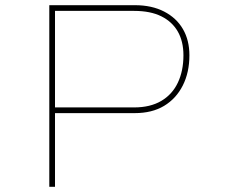

<svg xmlns="http://www.w3.org/2000/svg" viewBox="-20 -720 870 740"><path d="M170 0V-700H500Q565 -700 612.5 -675.5Q660 -651 685 -608Q710 -565 710 -507Q710 -441 684.5 -390.5Q659 -340 612.5 -312Q566 -284 499 -284H192V0ZM192 -306H497Q559 -306 601.5 -331Q644 -356 665.5 -401.5Q687 -447 687 -507Q687 -560 665.5 -598Q644 -636 602 -657Q560 -678 497 -678H192Z"/></svg>

Font: Lexend Peta Thin
Style: Regular
Weight: 250
Version: Version 1.007